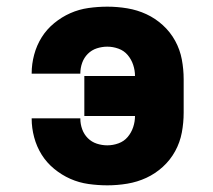

<svg xmlns="http://www.w3.org/2000/svg" viewBox="-20 -548 640 576"><path d="M302 8Q274 8 245.5 4Q217 0 191 -11.5Q165 -23 142.5 -41.5Q120 -60 105 -84Q90 -108 82.5 -136Q75 -164 75 -192Q75 -192 75 -192Q75 -192 75 -193H221Q221 -193 221 -192.5Q221 -192 221 -192Q221 -176 226.5 -160.5Q232 -145 243.5 -133.5Q255 -122 270.5 -117Q286 -112 302 -112Q319 -112 335.5 -118Q352 -124 363 -137Q374 -150 379.5 -166.5Q385 -183 385 -200H233V-320H385Q385 -337 379.5 -353.5Q374 -370 363 -383Q352 -396 335.5 -402Q319 -408 302 -408Q286 -408 270.5 -403Q255 -398 243.5 -386.5Q232 -375 226.5 -359.5Q221 -344 221 -328Q221 -328 221 -327.5Q221 -327 221 -327H75Q75 -328 75 -328Q75 -328 75 -328Q75 -356 82.5 -384Q90 -412 105 -436Q120 -460 142.5 -478.5Q165 -497 191 -508.5Q217 -520 245.5 -524Q274 -528 302 -528Q332 -528 362 -523Q392 -518 419 -505.5Q446 -493 468.5 -472.5Q491 -452 505.5 -425.5Q520 -399 525.5 -369.5Q531 -340 531 -310V-210Q531 -180 525.5 -150.5Q520 -121 505.5 -94.5Q491 -68 468.5 -47.5Q446 -27 419 -14.5Q392 -2 362 3Q332 8 302 8Z"/></svg>

Font: Iosevka Custom Heavy Extended
Style: Regular
Weight: 900
Width: 7
Monospace: yes
Designer: Belleve Invis
Foundry: Belleve Invis
Version: Version 11.2.4; ttfautohint (v1.8.4)